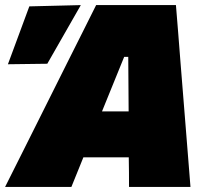

<svg xmlns="http://www.w3.org/2000/svg" viewBox="-61 -733 834 753"><path d="M-41 0Q-11.5 -58.5 20.2 -122Q52 -185.5 81 -243.5L203 -487.5Q234.5 -550.5 261.5 -604Q288.5 -657.5 316 -713H629Q633.5 -657 637.8 -604.8Q642 -552.5 647 -487L667 -238Q671.5 -182 676.5 -119.2Q681.5 -56.5 686 0H445Q445 -28 444.8 -57.5Q444.5 -87 444 -116H266Q254 -86.5 242.2 -57.2Q230.5 -28 219 0ZM426 -510 339 -296H443.5L442 -510ZM-30 -481Q-8.5 -538.5 12.2 -595Q33 -651.5 54 -708L256 -713Q222 -653.5 188.8 -595.5Q155.5 -537.5 124.5 -483Z"/></svg>

Font: Commissioner Black
Style: Italic
Weight: 900
Italic angle: -12°
Designer: Kostas Bartsokas
Foundry: Kostas Bartsokas
Version: Version 1.000; ttfautohint (v1.8.3)